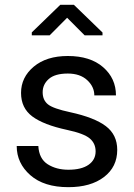

<svg xmlns="http://www.w3.org/2000/svg" viewBox="-20 -772 561 802"><path d="M379.4 -139.6Q379.4 -172.9 355 -193.6Q330.6 -214.4 259.8 -229.5Q162.1 -250.5 115 -285.6Q67.9 -320.8 67.9 -383.8Q67.9 -449.2 121.1 -493.7Q174.3 -538.1 263.2 -538.1Q356.9 -538.1 410.6 -491.5Q464.4 -444.8 464.4 -373.5H374Q374 -409.7 344.2 -437.3Q314.5 -464.8 263.2 -464.8Q209.5 -464.8 183.8 -442.1Q158.2 -419.4 158.2 -386.7Q158.2 -354 180.2 -336.2Q202.1 -318.4 273.4 -303.2Q374.5 -281.2 422.1 -245.1Q469.7 -209 469.7 -146Q469.7 -74.7 414.3 -32.5Q358.9 9.8 265.6 9.8Q163.6 9.8 106.7 -40.3Q49.8 -90.3 49.8 -162.1H140.1Q143.1 -108.9 179.2 -85.9Q215.3 -63 265.6 -63Q320.3 -63 349.9 -83.7Q379.4 -104.5 379.4 -139.6ZM408.2 -636.2V-624.5H333.5L260.3 -697.8L187.5 -624.5H112.8V-636.7L231.9 -752H288.6Z"/></svg>

Font: Roboto Web
Style: Regular
Weight: 400
Designer: Google
Version: Version 1.200310; 2013